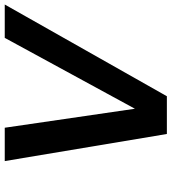

<svg xmlns="http://www.w3.org/2000/svg" viewBox="24 -764 740 829"><g transform="rotate(-90 394.5 -350.0)"><path d="M645 -700H789L393 0H230L113 -700H257L339 -138Z"/></g></svg>

Font: Albert Sans
Style: Bold Italic
Weight: 700
Italic angle: -11.25°
Designer: Andreas Rasmussen
Foundry: a.Foundry
Version: Version 1.025